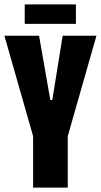

<svg xmlns="http://www.w3.org/2000/svg" viewBox="-22 -850 457 870"><path d="M128 0V-233L-2 -688H155L206 -397H215L262 -688H415L285 -233V0ZM90 -742V-830H322V-742Z"/></svg>

Font: Saira ExtraCondensed Black
Style: Regular
Weight: 900
Width: 2
Designer: Hector Gatti with collaboration of the Omnibus-Type team
Foundry: Omnibus-Type
Version: Version 1.101